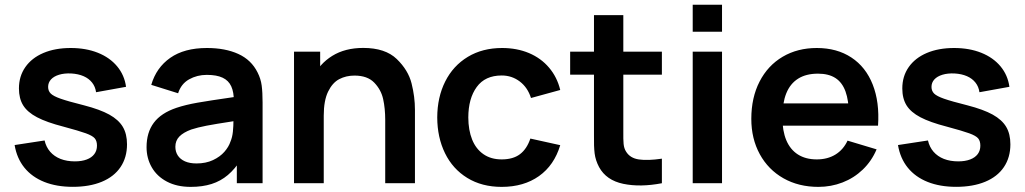

<svg xmlns="http://www.w3.org/2000/svg" viewBox="-20 -752 4207 788"><path d="M278.7 14.8Q212.3 14.8 161.8 -5.3Q111.3 -25.5 80.2 -63.8Q49.1 -102.2 40 -156.7L163 -175.5Q169.1 -148.7 185.8 -129.3Q202.6 -110 228.4 -99.8Q254.2 -89.7 287.2 -89.7Q315.7 -89.7 336.1 -97.5Q356.5 -105.2 367.2 -119.7Q378 -134.1 378 -154.2Q378 -173.4 368.9 -184.2Q359.8 -194.9 332.4 -204.9Q304.9 -214.9 240.5 -232.2Q171.6 -249.9 132.1 -270.7Q92.6 -291.4 75.1 -319.6Q57.7 -347.8 57.7 -389Q57.7 -439 84 -476.6Q110.2 -514.2 158.2 -534.6Q206.2 -555 270.2 -555Q332.5 -555 381.5 -535.5Q430.6 -515.9 460.7 -479.8Q490.8 -443.7 497.3 -395.7L374.3 -373.5Q371.2 -396.3 358 -413Q344.8 -429.8 323.1 -439.3Q301.3 -448.8 272.2 -450.5Q243.9 -451.8 222.5 -445.3Q201.1 -438.8 189.3 -426Q177.5 -413.1 177.5 -395.2Q177.5 -378.8 188.3 -368Q199.1 -357.3 229.1 -346.8Q259.2 -336.2 325 -319.7Q390.4 -302.8 428.6 -281.7Q466.8 -260.5 484.1 -231.3Q501.3 -202.2 501.3 -159.7Q501.3 -105.8 474.7 -66.3Q448.1 -26.8 397.8 -6Q347.6 14.8 278.7 14.8Z M762.7 15Q705.9 15 664.9 -6.7Q623.9 -28.4 602.7 -65.6Q581.5 -102.8 581.5 -148Q581.5 -208.2 611.2 -248.1Q641 -288.1 704.3 -309.5Q741.2 -321.9 791.3 -330.7Q841.4 -339.4 933.8 -352.7Q946.1 -354.6 958.7 -356.2Q971.2 -357.9 983.2 -359.8L939.8 -335.7Q940.1 -373.6 929.1 -397.6Q918.2 -421.6 893.7 -433.1Q869.2 -444.7 828.8 -444.7Q788.8 -444.7 756 -426.3Q723.3 -407.9 711 -369.2L600.8 -403.7Q621.3 -474.4 678.9 -514.7Q736.5 -555 829.2 -555Q904.4 -555 958 -530.6Q1011.6 -506.2 1037.2 -454.5Q1050.3 -428.8 1054 -401Q1057.7 -373.2 1057.7 -331.3V0H952V-117.2L969.5 -97.8Q944.6 -58.6 915.2 -33.7Q885.8 -8.8 848.4 3.1Q811 15 762.7 15ZM786.5 -81.2Q824.9 -81.2 854.1 -94.9Q883.2 -108.6 901 -129Q918.8 -149.4 925.8 -170.7Q933.4 -188.3 935.8 -211.4Q938.2 -234.4 938.2 -261.5V-271.7L975.2 -260.5L931.5 -253.4Q863.8 -243.1 827.5 -236.1Q791.2 -229.1 765 -220.5Q732.7 -208.6 716.2 -191.8Q699.7 -174.9 699.7 -149.5Q699.7 -129.3 709.7 -113.9Q719.7 -98.5 739.1 -89.8Q758.6 -81.2 786.5 -81.2Z M1561 -260.2Q1561 -307 1552.5 -345.3Q1544.1 -383.7 1516 -412.8Q1488 -441.8 1434.8 -441.8Q1400.2 -441.8 1372.3 -427.2Q1344.5 -412.7 1326.6 -376Q1308.7 -339.3 1308.7 -277.5L1237.2 -308.2Q1237.2 -377.9 1264.2 -434Q1291.2 -490.2 1343.8 -522.8Q1396.5 -555.3 1470.7 -555.3Q1561.2 -555.3 1608.3 -509.8Q1655.5 -464.2 1669.2 -409.5Q1683 -354.8 1683 -301.5V0H1561ZM1186.7 0V-540H1294V-372.5H1308.7V0Z M2039 15Q1957.6 15 1897.8 -21.8Q1838 -58.5 1806.4 -123.2Q1774.8 -187.8 1774.5 -270Q1774.8 -352.9 1807.2 -417.5Q1839.7 -482.2 1899.9 -518.6Q1960.1 -555 2040.7 -555Q2101.4 -555 2151 -534.2Q2200.5 -513.3 2233.5 -474.3Q2266.6 -435.3 2279.3 -382.7L2159.3 -349.8Q2145.6 -393 2113.2 -417.6Q2080.8 -442.2 2039 -442.2Q1970.9 -442.2 1936.6 -395Q1902.2 -347.9 1902 -270Q1902.2 -218 1917.7 -179.3Q1933.2 -140.7 1964 -119.3Q1994.8 -97.8 2039 -97.8Q2085.7 -97.8 2113.9 -119.1Q2142.2 -140.4 2156.7 -183.3L2279.3 -156.2Q2254.6 -73.7 2192.1 -29.3Q2129.6 15 2039 15Z M2696.5 0Q2608 17 2538.1 2.5Q2468.2 -12.1 2438.7 -66.3Q2424.1 -93.8 2420.5 -122.2Q2417 -150.6 2417.8 -197.2V-220.7V-690H2538.2V-227.3V-212.1Q2537.7 -179.6 2539.4 -161.2Q2541.2 -142.8 2549.2 -130.3Q2565.8 -102.8 2602.2 -97.6Q2638.5 -92.3 2696.5 -100.8ZM2320 -445.5V-540H2696.5V-445.5Z M2823 -621.8V-732.5H2943.3V-621.8ZM2823 0V-540H2943.3V0Z M3338.8 15Q3257.8 15 3195.4 -20.3Q3133 -55.7 3098.2 -119.3Q3063.5 -182.9 3063.5 -264.2Q3063.5 -351.3 3097.4 -417.2Q3131.3 -483.2 3192.2 -519.1Q3253.2 -555 3332.2 -555Q3415 -555 3474.2 -516Q3533.4 -477.1 3561.8 -404.9Q3590.2 -332.8 3583.6 -236.3H3464V-280.3Q3463.7 -339.5 3450.1 -376.6Q3436.6 -413.7 3408.8 -431.7Q3380.9 -449.7 3337.2 -449.7Q3288.2 -449.7 3255.7 -429.2Q3223.1 -408.8 3207 -368.9Q3191 -329 3191 -270Q3191 -215.2 3207 -176.7Q3223.1 -138.2 3254.8 -118Q3286.6 -97.8 3332.2 -97.8Q3376.2 -97.8 3408.6 -117.6Q3441 -137.4 3458.5 -174.8L3577.7 -139Q3557.3 -90.9 3521.2 -56.2Q3485 -21.4 3438 -3.2Q3390.9 15 3338.8 15ZM3153 -236.3V-327.5H3524.7V-236.3Z M3904.2 14.8Q3837.8 14.8 3787.3 -5.3Q3736.8 -25.5 3705.7 -63.8Q3674.6 -102.2 3665.5 -156.7L3788.5 -175.5Q3794.6 -148.7 3811.3 -129.3Q3828.1 -110 3853.9 -99.8Q3879.8 -89.7 3912.7 -89.7Q3941.2 -89.7 3961.6 -97.5Q3982 -105.2 3992.8 -119.7Q4003.5 -134.1 4003.5 -154.2Q4003.5 -173.4 3994.4 -184.2Q3985.3 -194.9 3957.9 -204.9Q3930.4 -214.9 3866 -232.2Q3797.1 -249.9 3757.6 -270.7Q3718.1 -291.4 3700.6 -319.6Q3683.2 -347.8 3683.2 -389Q3683.2 -439 3709.5 -476.6Q3735.8 -514.2 3783.8 -534.6Q3831.8 -555 3895.7 -555Q3958 -555 4007 -535.5Q4056.1 -515.9 4086.2 -479.8Q4116.2 -443.7 4122.8 -395.7L3999.8 -373.5Q3996.7 -396.3 3983.5 -413Q3970.3 -429.8 3948.6 -439.3Q3926.8 -448.8 3897.7 -450.5Q3869.4 -451.8 3848 -445.3Q3826.6 -438.8 3814.8 -426Q3803 -413.1 3803 -395.2Q3803 -378.8 3813.8 -368Q3824.6 -357.3 3854.6 -346.8Q3884.7 -336.2 3950.5 -319.7Q4015.9 -302.8 4054.1 -281.7Q4092.3 -260.5 4109.6 -231.3Q4126.8 -202.2 4126.8 -159.7Q4126.8 -105.8 4100.2 -66.3Q4073.6 -26.8 4023.3 -6Q3973.1 14.8 3904.2 14.8Z"/></svg>

Font: Manrope
Style: Regular
Weight: 400
Designer: Mikhail Sharanda
Foundry: Mikhail Sharanda
Version: Version 4.503